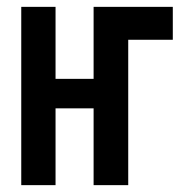

<svg xmlns="http://www.w3.org/2000/svg" viewBox="-20 -540 540 560"><path d="M42 0V-520H142V-310H253V-520H484V-424H354V0H253V-224H142V0Z"/></svg>

Font: Iosevka Fixed
Style: Bold
Weight: 700
Monospace: yes
Designer: Belleve Invis
Foundry: Belleve Invis
Version: Version 32.3.0